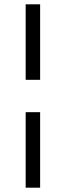

<svg xmlns="http://www.w3.org/2000/svg" viewBox="-20 -695 304 890"><path d="M166 -325V-675H99V-325ZM166 175V-175H99V175Z"/></svg>

Font: Ponomar Unicode
Style: Regular
Weight: 400
Version: 1.3